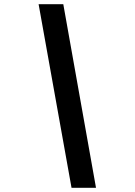

<svg xmlns="http://www.w3.org/2000/svg" viewBox="-20 -730 640 910"><path d="M319 160 163 -710H280L435 160Z"/></svg>

Font: Source Code Pro ExtraBold
Style: Italic
Weight: 800
Italic angle: -11°
Monospace: yes
Designer: Paul D. Hunt, Teo Tuominen
Foundry: Adobe Systems Incorporated
Version: Version 1.016;hotconv 1.0.116;makeotfexe 2.5.65601